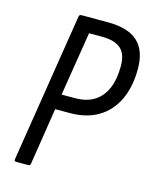

<svg xmlns="http://www.w3.org/2000/svg" viewBox="-102 -724 634 793"><g transform="rotate(15 215.0 -327.5)"><path d="M44 0Q34 0 36 -9L137 -646Q139 -655 147 -655H259Q348 -655 389 -616.5Q430 -578 430 -501Q430 -423 403 -367Q376 -311 326 -281.5Q276 -252 205 -252H143L105 -9Q104 0 95 0ZM153 -317H210Q259 -317 292 -337.5Q325 -358 342 -397.5Q359 -437 359 -494Q359 -546 332.5 -568.5Q306 -591 253 -591H197Z"/></g></svg>

Font: Sofia Sans Condensed
Style: Italic
Weight: 400
Italic angle: -9°
Designer: Botio Nikoltchev, Ani Petrova
Foundry: lettersoup
Version: Version 4.101